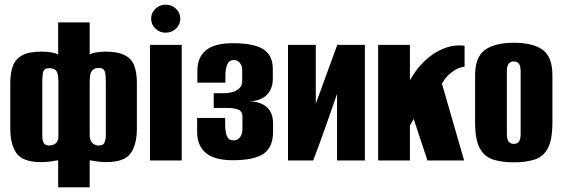

<svg xmlns="http://www.w3.org/2000/svg" viewBox="-20 -687 2409 822"><path d="M229 115V-1Q214 2 195.5 4.5Q177 7 156 7Q78 7 51 -30.5Q24 -68 24 -136V-332Q24 -374 35 -404Q46 -434 74.5 -450Q103 -466 158 -466Q182 -466 201.5 -462.5Q221 -459 229 -453V-591H364V-453Q370 -459 390.5 -462.5Q411 -466 432 -466Q486 -466 515.5 -450Q545 -434 555.5 -404Q566 -374 566 -332V-136Q566 -68 539 -30.5Q512 7 435 7Q415 7 397 4.5Q379 2 364 -1V115ZM190 -64Q201 -64 210 -68Q219 -72 224.5 -80.5Q230 -89 230 -100V-338Q230 -359 226.5 -371.5Q223 -384 214.5 -389.5Q206 -395 191 -395Q177 -395 171 -389.5Q165 -384 163 -370Q161 -356 161 -331V-108Q161 -93 164 -83Q167 -73 173.5 -68.5Q180 -64 190 -64ZM404 -64Q415 -64 421 -68.5Q427 -73 430 -83.5Q433 -94 433 -108V-331Q433 -355 431.5 -368.5Q430 -382 424 -389Q418 -396 404 -396Q390 -396 381 -390.5Q372 -385 368 -373Q364 -361 364 -340V-108Q364 -94 369 -84Q374 -74 383 -69Q392 -64 404 -64Z M622 0V-495H758V0ZM689 -547Q664 -547 645.5 -564.5Q627 -582 627 -607Q627 -632 645.5 -649.5Q664 -667 689 -667Q715 -667 733.5 -649.5Q752 -632 752 -607Q752 -582 733.5 -564.5Q715 -547 689 -547Z M976 -1Q899 -1 861.5 -32Q824 -63 824 -122V-182H944V-157Q944 -120 952 -103Q960 -86 980 -86Q998 -86 1008 -100Q1018 -114 1018 -137V-187Q1018 -210 1000.5 -217.5Q983 -225 948 -225H895V-288H937Q952 -288 968 -291Q984 -294 992 -300Q1003 -306 1010 -315Q1017 -324 1017 -343V-388Q1017 -405 1007 -417.5Q997 -430 981 -430Q961 -430 953 -411Q945 -392 945 -361V-333H825V-383Q825 -443 862.5 -472.5Q900 -502 976 -502Q1069 -502 1108.5 -475.5Q1148 -449 1148 -392V-349Q1148 -309 1124 -282.5Q1100 -256 1049 -253Q1096 -252 1122.5 -228Q1149 -204 1149 -160V-123Q1149 -56 1108 -28.5Q1067 -1 976 -1Z M1213 0V-495H1332V-243L1424 -495H1542V0H1423V-285Q1398 -213 1373 -142Q1348 -71 1321 0Z M1599 0V-495H1735V-343Q1762 -392 1799 -427Q1836 -462 1880 -479.5Q1924 -497 1969 -491V-402Q1945 -398 1927.5 -387Q1910 -376 1897 -363Q1890 -356 1883.5 -347Q1877 -338 1872 -329L1967 0H1810L1751 -178Q1747 -172 1743 -164Q1739 -156 1735 -150V0Z M2180 8Q2128 8 2091 -4Q2054 -16 2034 -52.5Q2014 -89 2014 -163V-364Q2014 -443 2056.5 -473.5Q2099 -504 2180 -504Q2261 -504 2303 -474Q2345 -444 2345 -364V-164Q2345 -89 2325.5 -52.5Q2306 -16 2269 -4Q2232 8 2180 8ZM2180 -71Q2194 -71 2201.5 -80.5Q2209 -90 2209 -115V-381Q2209 -404 2202 -414Q2195 -424 2180 -424Q2166 -424 2158 -414.5Q2150 -405 2150 -381V-115Q2150 -90 2158 -80.5Q2166 -71 2180 -71Z"/></svg>

Font: Alumni Sans ExtraBold
Style: Regular
Weight: 800
Designer: Robert E. Leuschke
Foundry: Robert E. Leuschke
Version: Version 1.018